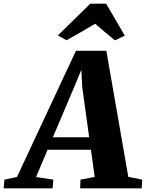

<svg xmlns="http://www.w3.org/2000/svg" viewBox="-100 -1020 790 1040"><path d="M-80 0 -76 -47 -8 -61.5 311.5 -745H476L595 -62L670.5 -47L667.5 0H334L336 -47L413 -61.5L392.5 -209H157.5L95.5 -61L189 -47L185 0ZM186.5 -276.5H383L345.5 -547.5L340.5 -641.5L305 -556ZM213.5 -828 389 -1000H475L576 -827L522.5 -801.5Q495.5 -823.5 468.5 -846.2Q441.5 -869 415.5 -891.5Q377.5 -868.5 338.2 -846Q299 -823.5 260.5 -802Z"/></svg>

Font: Merriweather 36pt Black
Style: Italic
Weight: 900
Italic angle: -7.8°
Version: Version 2.101